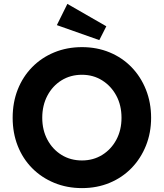

<svg xmlns="http://www.w3.org/2000/svg" viewBox="-20 -956 841 986"><path d="M401 10Q324 10 258.5 -17Q193 -44 145 -92.5Q97 -141 71 -207Q45 -273 45 -351Q45 -430 71 -496Q97 -562 145 -611Q193 -660 258.5 -687Q324 -714 401 -714Q478 -714 543 -687Q608 -660 655.5 -611Q703 -562 729.5 -495.5Q756 -429 756 -351Q756 -274 729.5 -208Q703 -142 655.5 -93Q608 -44 543 -17Q478 10 401 10ZM401 -132Q459 -132 505 -160.5Q551 -189 577.5 -238.5Q604 -288 604 -351Q604 -415 577.5 -464.5Q551 -514 505 -543Q459 -572 401 -572Q342 -572 296 -543.5Q250 -515 223.5 -465Q197 -415 197 -351Q197 -288 223.5 -238.5Q250 -189 296 -160.5Q342 -132 401 -132ZM490 -750 272 -827 326 -936 526 -821Z"/></svg>

Font: Readex Pro SemiBold
Style: Regular
Weight: 600
Designer: Bonnie Shaver-Troup, Thomas Jockin
Foundry: Lexend
Version: Version 1.204; ttfautohint (v1.8.4.7-5d5b)